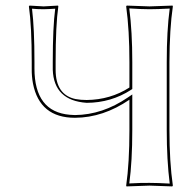

<svg xmlns="http://www.w3.org/2000/svg" viewBox="-20 -668 673 691"><path d="M180.2 -444.8V-417Q180.2 -326.7 252 -311.5Q270 -308.1 292 -308.1Q377.4 -309.1 445.8 -353V-444.8Q445.8 -559.6 434.1 -645L436 -647.9Q437.5 -647.9 518.1 -645L601.1 -647.9L602.1 -645Q590.3 -564.9 589.8 -444.8V-200.2Q589.8 -85.4 602.1 0L600.1 2.9Q598.6 2.9 518.1 0L435.1 2.9L434.1 0Q445.8 -81.5 445.8 -200.2V-309.1Q351.1 -244.6 250 -244.1Q122.6 -244.1 98.6 -367.7Q93.8 -393.1 94.2 -421.9V-444.8Q94.2 -573.7 84 -645L85.9 -647.9Q87.9 -647.9 137.2 -645L189 -647.9L189.9 -645Q180.2 -577.6 180.2 -444.8ZM169.9 -444.8Q169.9 -570.8 178.7 -636.7Q160.2 -635.3 137.2 -634.8Q113.8 -634.8 95.2 -636.7Q104 -565.9 104 -444.8V-421.9Q104 -265.6 231.4 -254.9Q240.2 -253.9 250 -253.9Q349.1 -254.9 440.4 -317.4L456.1 -328.1V-200.2Q456.1 -87.4 445.3 -7.8Q489.7 -10.3 518.1 -9.8Q546.9 -9.8 590.8 -7.3Q580.1 -91.8 580.1 -200.2V-444.8Q580.1 -558.1 590.8 -637.2Q546.4 -634.8 518.1 -634.8Q489.3 -634.8 445.3 -637.7Q456.1 -553.2 456.1 -444.8V-347.7L451.7 -344.7Q379.9 -298.3 292 -297.9Q173.8 -306.2 169.9 -417Z"/></svg>

Font: Linux Biolinum Outline O
Style: Bold
Weight: 700
Designer: Philipp H. Poll
Foundry: Philipp H. Poll
Version: Version 0.9.2